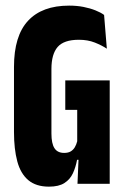

<svg xmlns="http://www.w3.org/2000/svg" viewBox="-20 -670 453 700"><path d="M158.5 10.5Q111.5 10.5 83.2 -13.2Q55 -37 43 -81.8Q31 -126.5 31 -188.5V-426Q31 -539 82.2 -594.2Q133.5 -649.5 232 -649.5Q260 -649.5 284.2 -644.8Q308.5 -640 328 -632.2Q347.5 -624.5 359.5 -615.5L369.5 -492.5Q351.5 -504.5 325.8 -514.8Q300 -525 267.5 -525Q213 -525 190.2 -498.8Q167.5 -472.5 167.5 -418.5V-183Q167.5 -147 178.5 -129.8Q189.5 -112.5 214 -112.5Q228.5 -112.5 237.8 -118Q247 -123.5 252.8 -133.2Q258.5 -143 261.5 -155V-322.5L283.5 -269.5H218V-377H380V-87.5H261Q256 -60.5 245.8 -38.2Q235.5 -16 215 -2.8Q194.5 10.5 158.5 10.5ZM267 -106H380V0H262.5Z"/></svg>

Font: Anek Latin Condensed
Style: Bold
Weight: 700
Width: 3
Designer: Yesha Goshar
Foundry: Ek Type
Version: Version 1.003